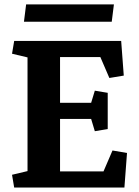

<svg xmlns="http://www.w3.org/2000/svg" viewBox="-20 -845 627 865"><path d="M250.5 -309.1V-72.8H446.3L486.8 -167L552.2 -155.8L540.5 0H43.9L34.2 -57.6L104 -74.2V-586.4L34.2 -603L43.9 -660.6H525.9L537.6 -504.4L472.7 -493.7L432.1 -587.9H250.5V-381.8H390.6L407.2 -436.5L465.3 -426.8V-263.7L407.2 -253.9L390.6 -309.1ZM97.7 -825.2H493.2L483.4 -747.1H87.9Z"/></svg>

Font: Noticia Text
Style: Bold
Weight: 700
Designer: JM Sole
Foundry: JM Sole
Version: Version 1.003